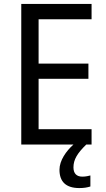

<svg xmlns="http://www.w3.org/2000/svg" viewBox="-20 -734 540 975"><path d="M353 116C353 76 373 44 418 0H445V-78H176V-334H429V-411H176V-636H445V-714H88V0H353C316 33 282 81 282 128C282 188 314 221 383 221C407 221 423 218 439 213V157C430 159 417 163 398 163C369 163 353 147 353 116Z"/></svg>

Font: Noto Sans Thai Looped SemiCondensed
Style: Regular
Weight: 400
Width: 4
Designer: Sasikarn Vongin, Ben Mitchell
Foundry: The Fontpad Ltd
Version: Version 1.001